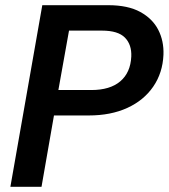

<svg xmlns="http://www.w3.org/2000/svg" viewBox="-20 -720 650 740"><path d="M20 0 143 -700H397Q473 -700 520.5 -674Q568 -648 590 -605Q612 -562 610 -509Q607 -439 570.5 -386Q534 -333 470.5 -304Q407 -275 322 -275H188L140 0ZM205 -373H332Q404 -373 443.5 -406.5Q483 -440 486 -502Q488 -548 461.5 -575Q435 -602 373 -602H246Z"/></svg>

Font: DM Sans 28pt SemiBold
Style: Italic
Weight: 600
Italic angle: -10°
Version: Version 4.004;gftools[0.9.30]